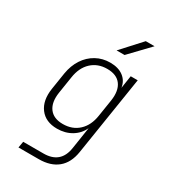

<svg xmlns="http://www.w3.org/2000/svg" viewBox="-228 -898 1057 1190"><g transform="rotate(30 300.0 -302.5)"><path d="M101 180 109 135H254Q376 135 394 15L401 -30L418 -141Q397 -94 352 -67Q307 -40 249 -40Q167 -40 126 -94.5Q85 -149 99 -239L118 -360Q128 -420 157.5 -465Q187 -510 232 -535Q277 -560 332 -560Q390 -560 426 -533Q462 -506 469 -459L483 -550H533L444 15Q431 97 380.5 138.5Q330 180 246 180ZM266 -83Q334 -83 378.5 -124.5Q423 -166 434 -239L453 -360Q464 -434 433.5 -475.5Q403 -517 335 -517Q268 -517 223.5 -475.5Q179 -434 168 -360L149 -239Q138 -166 168.5 -124.5Q199 -83 266 -83ZM327 -645 455 -785H518L384 -645Z"/></g></svg>

Font: NKDuy Mono Thin
Style: Italic
Weight: 100
Italic angle: -9°
Monospace: yes
Designer: NKDuy
Foundry: NKDuy
Version: Version 2.251; ttfautohint (v1.8.4.7-5d5b)